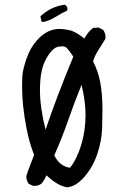

<svg xmlns="http://www.w3.org/2000/svg" viewBox="-20 -803 540 817"><path d="M264 -6Q223 -14 178 -57Q170 -39 158 -23Q145 -12 127 -12H121L102 -21Q92 -35 92 -53Q92 -58 125 -144Q104 -198 93 -256Q74 -353 74 -434Q74 -447 75 -476Q76 -505 92.5 -552.5Q109 -600 136 -630Q179 -680 234 -680Q248 -680 274 -675Q300 -670 339 -639Q353 -666 376 -684L399 -686L419 -676Q429 -662 429 -645V-639Q415 -615 399.5 -591.5Q384 -568 376 -542Q397 -501 406 -456Q416 -404 416 -336Q416 -304 414.5 -255Q413 -206 394.5 -149.5Q376 -93 339 -50.5Q302 -8 264 -6ZM278 -89Q307 -126 325.5 -186Q344 -246 344 -315Q344 -371 327 -442Q296 -366 270 -291Q244 -216 211 -142Q234 -95 278 -89ZM174 -251Q217 -381 292 -562Q276 -586 265 -598Q257 -606 244 -606Q239 -606 227 -604Q199 -598 171 -542Q150 -498 150 -420Q150 -345 174 -251ZM162 -709 156 -713 152 -734 172 -750Q209 -777 256 -783Q267 -776 267 -765L266 -758Q240 -746 215.5 -730.5Q191 -715 162 -709Z"/></svg>

Font: Xiaolai Mono SC
Style: Regular
Weight: 400
Monospace: yes
Designer: LXGW / Nozomi Seto
Version: Version 3.113;September 30, 2024